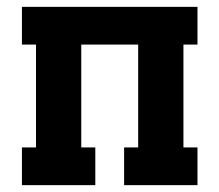

<svg xmlns="http://www.w3.org/2000/svg" viewBox="-20 -540 640 560"><path d="M44 0V-110H85V-410H44V-520H556V-410H515V-110H556V0H342V-110H383V-410H217V-110H258V0Z"/></svg>

Font: Iosevka Etoile Extrabold
Style: Regular
Weight: 800
Designer: Belleve Invis
Foundry: Belleve Invis
Version: Version 22.1.2; ttfautohint (v1.8.4)